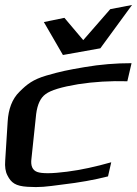

<svg xmlns="http://www.w3.org/2000/svg" viewBox="-71 -730 555 775"><path d="M365 -18 378 -75C315 -57 255 -44 200 -37C138 -29 98 -29 79 -36C60 -43 52 -61 56 -90L75 -270C80 -308 92 -335 113 -350C134 -366 178 -379 244 -390C308 -400 375 -404 443 -402L460 -475C397 -475 334 -470 270 -459C200 -447 175 -442 116 -425C62 -409 38 -390 8 -360C-23 -330 -37 -288 -40 -240L-50 -82C-52 -57 -49 -37 -41 -22C-26 8 -8 21 40 24C91 27 112 24 180 15C249 7 310 -4 365 -18ZM183 -508 334 -535 462 -710 374 -693 265 -568 189 -658 106 -641Z"/></svg>

Font: Gamestation Warped
Style: Italic
Weight: 400
Designer: Jonas Hecksher
Foundry: Jonas Hecksher, Playtypeª, e-types AS
Version: Version 1.003